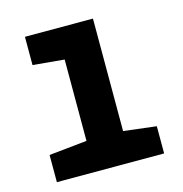

<svg xmlns="http://www.w3.org/2000/svg" viewBox="-87 -629 674 709"><g transform="rotate(-15 250.0 -274.5)"><path d="M45 0V-104L190 -119V-430L70 -441V-549H330V-119L455 -104V0Z"/></g></svg>

Font: Noto Sans Mono Condensed Extra
Style: Regular
Weight: 800
Width: 3
Designer: Monotype Design Team
Foundry: Monotype Imaging Inc.
Version: Version 1.900